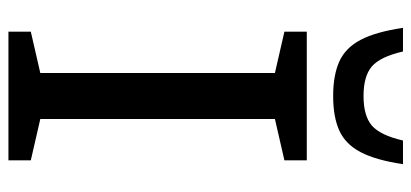

<svg xmlns="http://www.w3.org/2000/svg" viewBox="-280 -695 975 455"><g transform="rotate(90 207.5 -467.5)"><path d="M360 -53V0H55V-53L153 -75.5V-631.5L55 -654V-707H360V-654L262 -631.5V-75.5ZM207.5 -841.5Q254.5 -841.5 277.5 -861.2Q300.5 -881 313 -935H369Q359.5 -870.5 340.5 -834.5Q321.5 -798.5 289.2 -784Q257 -769.5 207.5 -769.5Q158.5 -769.5 126 -784Q93.5 -798.5 74.5 -834.5Q55.5 -870.5 46 -935H102Q114.5 -881 137.5 -861.2Q160.5 -841.5 207.5 -841.5Z"/></g></svg>

Font: Newsreader Caption
Style: Regular
Weight: 400
Designer: Hugues Gentile
Foundry: Production Type
Version: Version 1.001